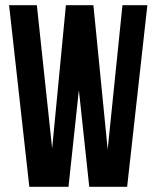

<svg xmlns="http://www.w3.org/2000/svg" viewBox="-20 -720 603 740"><path d="M284 -373 244 0H93L15 -700H122L181 -148L234 -700H340L395 -144L452 -700H548L470 0H324Z"/></svg>

Font: SVN-Bebas Neue
Style: Bold
Weight: 700
Designer: Ryoichi Tsunekawa
Foundry: Ryoichi Tsunekawa
Version: Version 1.300; ttfautohint (v1.7.9-c794)